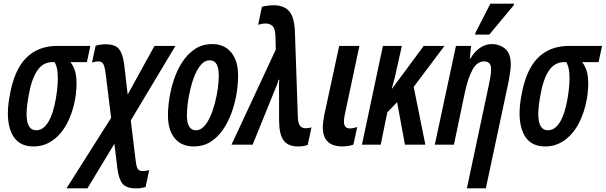

<svg xmlns="http://www.w3.org/2000/svg" viewBox="-20 -794 3325 1054"><path d="M164 10Q76 10 43 -64.5Q10 -139 32 -262Q56 -407 122 -474.5Q188 -542 294 -542H476L457 -453H367Q395 -416 399 -364.5Q403 -313 393 -253Q379 -174 347 -114.5Q315 -55 268 -22.5Q221 10 164 10ZM179 -79Q218 -79 245.5 -125Q273 -171 287 -255Q293 -290 296 -326.5Q299 -363 296 -396Q293 -429 280 -453H268Q215 -453 183 -404.5Q151 -356 135 -257Q104 -79 179 -79Z M345 240 590 -147 560 -390Q555 -428 547 -442.5Q539 -457 521 -457Q512 -457 502.5 -455Q493 -453 485 -451L505 -543Q531 -551 559 -551Q613 -551 634 -524Q655 -497 662 -437L681 -275L828 -542H943L698 -133L724 82Q728 118 735 131.5Q742 145 764 145Q773 145 781.5 143.5Q790 142 799 140L779 233Q766 236 756 238Q746 240 726 240Q673 240 652 213.5Q631 187 624 128L608 -5L460 240Z M1044 10Q977 10 939.5 -34.5Q902 -79 902 -161Q902 -203 910 -255Q918 -307 935.5 -359Q953 -411 981.5 -454.5Q1010 -498 1050.5 -525Q1091 -552 1145 -552Q1212 -552 1249.5 -506Q1287 -460 1287 -379Q1287 -330 1278 -276.5Q1269 -223 1250 -172Q1231 -121 1202.5 -80Q1174 -39 1134.5 -14.5Q1095 10 1044 10ZM1056 -79Q1080 -79 1099.5 -99.5Q1119 -120 1134 -153.5Q1149 -187 1159.5 -227Q1170 -267 1175.5 -307Q1181 -347 1181 -380Q1181 -420 1169 -441.5Q1157 -463 1131 -463Q1106 -463 1086 -441.5Q1066 -420 1051 -385Q1036 -350 1026 -309Q1016 -268 1011 -229Q1006 -190 1006 -160Q1006 -79 1056 -79Z M1616 10Q1561 10 1536.5 -23.5Q1512 -57 1512 -136V-269Q1512 -289 1511.5 -311.5Q1511 -334 1513 -356H1509Q1505 -339 1498.5 -324Q1492 -309 1487 -296L1367 0H1251L1494 -522L1492 -594Q1491 -637 1476 -651Q1461 -665 1438 -665Q1427 -665 1416.5 -663Q1406 -661 1397 -658L1418 -757Q1445 -764 1480 -765Q1537 -766 1566.5 -733.5Q1596 -701 1599 -619L1615 -153Q1616 -118 1626.5 -104Q1637 -90 1657 -90Q1676 -90 1690 -95L1669 2Q1645 10 1616 10Z M1856 10Q1806 9 1779 -16.5Q1752 -42 1752 -96Q1752 -111 1754.5 -127.5Q1757 -144 1760 -162L1842 -542H1953L1873 -166Q1868 -142 1868 -128Q1868 -89 1900 -89Q1919 -89 1941 -97L1920 0Q1891 10 1856 10Z M1967 0 2082 -542H2186L2158 -416Q2153 -393 2146.5 -366Q2140 -339 2131 -308H2133L2306 -542H2420L2251 -317L2315 0H2203L2160 -233L2106 -177L2070 0Z M2663 -325Q2668 -348 2672 -372Q2676 -396 2676 -414Q2676 -457 2638 -457Q2599 -457 2574 -411.5Q2549 -366 2532 -287L2472 0H2367L2483 -542H2566L2559 -472H2562Q2584 -510 2614.5 -531Q2645 -552 2680 -552Q2722 -552 2753 -526.5Q2784 -501 2784 -441Q2784 -422 2780.5 -397.5Q2777 -373 2772 -346L2647 240H2543ZM2588 -604 2591 -616 2672 -774H2802L2800 -765L2666 -604Z M2973 10Q2885 10 2852 -64.5Q2819 -139 2841 -262Q2865 -407 2931 -474.5Q2997 -542 3103 -542H3285L3266 -453H3176Q3204 -416 3208 -364.5Q3212 -313 3202 -253Q3188 -174 3156 -114.5Q3124 -55 3077 -22.5Q3030 10 2973 10ZM2988 -79Q3027 -79 3054.5 -125Q3082 -171 3096 -255Q3102 -290 3105 -326.5Q3108 -363 3105 -396Q3102 -429 3089 -453H3077Q3024 -453 2992 -404.5Q2960 -356 2944 -257Q2913 -79 2988 -79Z"/></svg>

Font: Noto Sans ExtraCondensed SemiBold
Style: Italic
Weight: 600
Width: 2
Italic angle: -12°
Designer: Monotype Design Team
Foundry: Monotype Imaging Inc.
Version: Version 2.013; ttfautohint (v1.8.4.7-5d5b)